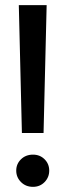

<svg xmlns="http://www.w3.org/2000/svg" viewBox="-20 -720 254 745"><path d="M65 -204 53 -700H161L149 -204ZM108 5Q80 5 61.5 -13.5Q43 -32 43 -58Q43 -84 61.5 -102Q80 -120 108 -120Q135 -120 153 -102Q171 -84 171 -58Q171 -32 153 -13.5Q135 5 108 5Z"/></svg>

Font: DM Sans 36pt Medium
Style: Regular
Weight: 500
Designer: Colophon Foundry, Jonny Pinhorn
Foundry: Colophon Foundry
Version: Version 4.004;gftools[0.9.30]